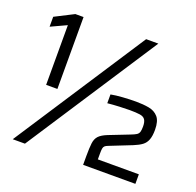

<svg xmlns="http://www.w3.org/2000/svg" viewBox="-121 -817 968 946"><g transform="rotate(20 362.5 -344.0)"><path d="M103 -308V-621L21 -583V-635L119 -685H162V-308ZM40 0 489 -688H553L104 0ZM409 0V-46Q409 -89 412 -113.5Q415 -138 428.5 -152.5Q442 -167 472 -179L577 -220Q598 -228 607 -234Q616 -240 619 -250Q622 -260 622 -278Q622 -302 614 -314Q606 -326 586.5 -329Q567 -332 532 -332Q512 -332 479.5 -330.5Q447 -329 417 -326V-372Q442 -377 479 -379.5Q516 -382 548 -382Q585 -382 615.5 -376.5Q646 -371 664.5 -350Q683 -329 683 -283Q683 -251 675.5 -231Q668 -211 652 -199Q636 -187 609 -176L493 -130Q482 -126 476.5 -121Q471 -116 469.5 -107Q468 -98 468 -79V-50H683V0Z"/></g></svg>

Font: Saira Thin
Style: Regular
Weight: 400
Version: Version 1.101